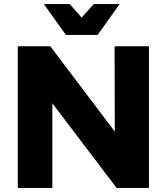

<svg xmlns="http://www.w3.org/2000/svg" viewBox="-20 -930 826 950"><path d="M717 0H557L239 -419V0H68V-701H229L548 -279L547 -701H717ZM463 -757H306L197 -910H325L384 -843L444 -910H572Z"/></svg>

Font: Argentum Novus
Style: Bold
Weight: 700
Designer: Julieta Ulanovsky (font) & Cristiano Sobral (main changes)
Foundry: Julieta Ulanovsky (font) & Cristiano Sobral (main changes)
Version: Version 3.00;November 27, 2020;FontCreator 13.0.0.2655 64-bi